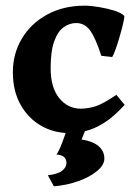

<svg xmlns="http://www.w3.org/2000/svg" viewBox="-20 -451 469 670"><path d="M415 -85Q376 -42.5 342 -21.5Q308.1 -0.5 278.1 6.3Q248 13.2 219.7 13.2Q168 13.2 123.5 -12.2Q79.1 -37.6 52 -85.2Q24.9 -132.8 24.9 -199.2Q24.9 -263.7 56.2 -316.2Q87.4 -368.7 144 -399.9Q200.7 -431.2 275.9 -431.2Q295.9 -431.2 324.5 -426.5Q353 -421.9 378.4 -414.1Q403.8 -406.2 413.6 -395.5Q414.6 -390.1 409.9 -369.9Q405.3 -349.6 397.9 -324.5Q390.6 -299.3 383.3 -278.8Q376 -258.3 371.6 -252L333.5 -256.3Q314 -317.4 294.9 -344Q275.9 -370.6 245.6 -370.6Q222.7 -370.6 202.1 -356Q181.6 -341.3 169.2 -306.9Q156.7 -272.5 156.7 -213.4Q156.7 -145 186.8 -108.4Q216.8 -71.8 262.2 -71.8Q287.6 -71.8 314 -80.3Q340.3 -88.9 386.2 -120.1ZM344.2 102.5Q344.2 124.5 319.1 145.5Q293.9 166.5 253.9 180.9Q213.9 195.3 168 199.2L147 160.6Q181.6 156.7 196.8 144.8Q211.9 132.8 211.9 118.2Q211.9 103 202.1 95.9Q192.4 88.9 177.2 88.4Q177.2 88.4 181.6 81.3Q186 74.2 195.6 50.5Q205.1 26.9 220.7 -22.9L288.6 -22.5L264.6 35.6Q305.7 42.5 325 59.8Q344.2 77.1 344.2 102.5Z"/></svg>

Font: Dai Banna SIL
Style: Bold
Weight: 700
Designer: Victor Gaultney
Foundry: SIL International
Version: Version 4.000